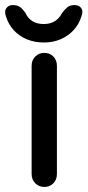

<svg xmlns="http://www.w3.org/2000/svg" viewBox="-61 -739 346 759"><path d="M164 -51Q164 -29 150 -14.5Q136 0 114 0Q93 0 78.5 -14.5Q64 -29 64 -51V-479Q64 -501 78.5 -515.5Q93 -530 114 -530Q136 -530 150 -515.5Q164 -501 164 -479ZM112 -571Q76 -571 45.5 -583.5Q15 -596 -6.5 -619.5Q-28 -643 -37 -673Q-45 -694 -36 -706.5Q-27 -719 -11 -719Q8 -719 19 -710.5Q30 -702 40 -687Q49 -667 67 -655.5Q85 -644 112 -644Q138 -644 156 -655.5Q174 -667 184 -687Q195 -702 205.5 -710.5Q216 -719 234 -719Q251 -719 260 -707Q269 -695 261 -675Q252 -644 230.5 -620.5Q209 -597 179 -584Q149 -571 112 -571Z"/></svg>

Font: Quicksand Light SemiBold
Style: Regular
Weight: 600
Version: Version 3.006